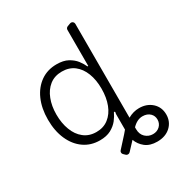

<svg xmlns="http://www.w3.org/2000/svg" viewBox="-214 -886 1160 1236"><g transform="rotate(-30 366.0 -268.0)"><path d="M507.5 176.8Q474.8 150.6 461.3 112.9L405.2 172.9Q398.8 179.7 389.6 179.7Q381 179.7 375.4 174L362.6 161.6Q356.2 155.9 356.2 146.7Q356.2 138.5 361.9 132.8L432.5 55Q444.6 40.1 452.4 31.6V-87.4Q452.4 -89.1 454.2 -89.1V-101.2H446.7Q435 -75.6 415.5 -50.4Q394.9 -24.5 361.9 -6.4Q328.5 11.4 279.1 11.4Q212.4 11.4 161.9 -24.1Q111.5 -59.3 83.1 -123.2Q54.7 -187.1 54.7 -271.3Q54.7 -355.1 83.1 -419Q110.8 -481.5 162.3 -517.8Q213.1 -552.9 280.2 -552.9Q331 -552.9 363.3 -535.2Q396 -517.4 416.2 -491.8Q436.4 -464.8 446.7 -441.4H452.4V-709.5Q452.4 -716.3 456.3 -721.6Q460.2 -726.9 466.3 -729L488.3 -737.2Q493.3 -738.6 495.4 -738.6Q503.9 -738.6 509.9 -732.6Q516 -726.6 516 -717.7V-20.2Q556.1 -43 599.1 -43Q656.2 -43 693.9 -8.9Q731.5 25.6 731.5 79.9Q731.5 133.2 693.9 168.3Q655.9 203.1 594.8 203.1Q540.8 203.1 507.5 176.8ZM137.8 -157.7Q157 -106.2 194.6 -76.7Q232.2 -46.5 286.6 -46.5Q339.8 -46.5 376.8 -75.6Q414.4 -104.8 433.9 -155.5Q453.5 -206.3 453.5 -272.4Q453.5 -338.1 433.9 -388.1Q414.1 -438.6 377.1 -467Q339.5 -495.4 286.6 -495.4Q232.2 -495.4 194.6 -465.9Q157 -436.1 137.8 -385.7Q118.3 -335.9 118.3 -272.4Q118.3 -208.5 137.8 -157.7ZM539.1 125.4Q562.9 147.4 594.8 147.4Q625.7 147.4 646.3 127.8Q666.2 108 666.2 79.9Q666.2 52.6 648.1 34.4Q627.1 13.5 592 13.5Q551.8 13.5 515.6 51.1V65Q515.6 103 539.1 125.4Z"/></g></svg>

Font: DeltaSans Light
Style: Regular
Weight: 300
Designer: Rasmus Andersson
Foundry: rsms
Version: Version 3.012